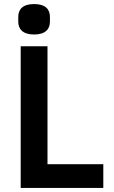

<svg xmlns="http://www.w3.org/2000/svg" viewBox="-20 -926 561 946"><path d="M148 -756C205 -756 226 -784 226 -819V-843C226 -879 205 -906 148 -906C91 -906 70 -879 70 -843V-819C70 -784 91 -756 148 -756ZM489 0V-117H214V-698H82V0Z"/></svg>

Font: Braiins Sans SemiBold
Style: Regular
Weight: 600
Designer: Mike Abbink, Paul van der Laan, Pieter van Rosmalen, Jiri Chlebus, Lubos Buracinsky
Foundry: Bold Monday, Sudetype
Version: Version 1.000;hotconv 1.0.109;makeotfexe 2.5.65596